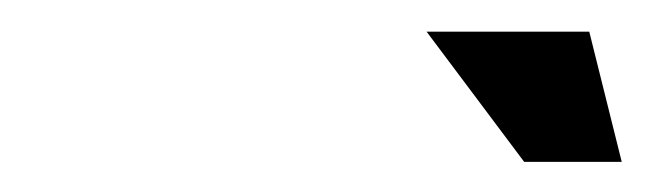

<svg xmlns="http://www.w3.org/2000/svg" viewBox="-20 -812 418 123"><path d="M378.3 -708.3H315.8L253.3 -791.7H357.5Z"/></svg>

Font: Yulong
Style: Italic
Weight: 400
Italic angle: -14.25°
Designer: GGBotNet
Foundry: f0n7.com
Version: 1.00